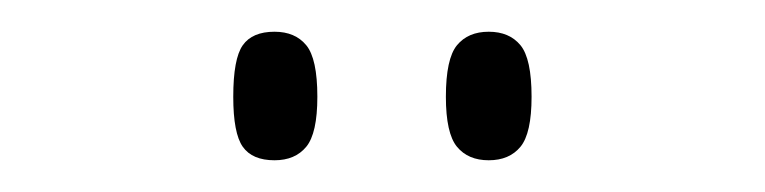

<svg xmlns="http://www.w3.org/2000/svg" viewBox="-20 -758 482 121"><path d="M288 -657Q275 -657 268 -665.5Q261 -674 261 -697Q261 -721 268 -729.5Q275 -738 288 -738Q301 -738 308 -729.5Q315 -721 315 -697Q315 -674 308 -665.5Q301 -657 288 -657ZM153 -657Q139 -657 133 -665.5Q127 -674 127 -697Q127 -721 133 -729.5Q139 -738 153 -738Q166 -738 173 -729.5Q180 -721 180 -697Q180 -674 173 -665.5Q166 -657 153 -657Z"/></svg>

Font: Noto Serif Tamil ExtraCondensed ExtraLight
Style: Italic
Weight: 200
Width: 2
Italic angle: -12°
Designer: Indian Type Foundry, Tom Grace, and the Monotype Design Team
Foundry: Monotype Imaging Inc.
Version: Version 2.003; ttfautohint (v1.8.4.7-5d5b)